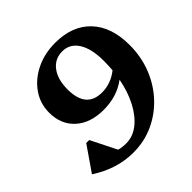

<svg xmlns="http://www.w3.org/2000/svg" viewBox="-185 -866 1042 1042"><g transform="rotate(-45 336.0 -345.0)"><path d="M383 -706Q514 -706 587.5 -628.5Q661 -551 661 -412Q661 -322 630.5 -244.5Q600 -167 545.5 -108.5Q491 -50 419 -17Q347 16 263 16Q136 16 20 -60L118 -202H141L215 -54Q239 -47 271 -47Q322 -47 366 -81.5Q410 -116 442 -177Q474 -238 489 -317Q415 -262 313 -262Q211 -262 151.5 -316Q92 -370 92 -461Q92 -530 130.5 -585.5Q169 -641 235 -673.5Q301 -706 383 -706ZM501 -451Q501 -543 468.5 -594.5Q436 -646 378 -646Q320 -646 286 -601Q252 -556 252 -479Q252 -335 373 -335Q441 -335 498 -380Q501 -415 501 -451Z"/></g></svg>

Font: Platypi SemiBold
Style: Italic
Weight: 600
Italic angle: -13°
Designer: David Sargent
Foundry: Bolt Cutter Type
Version: Version 1.200; ttfautohint (v1.8.4.7-5d5b)